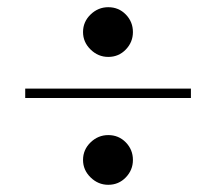

<svg xmlns="http://www.w3.org/2000/svg" viewBox="-20 -644 600 533"><path d="M280.5 -486Q252.5 -486 231.5 -506.5Q210.5 -527 210.5 -555Q210.5 -583.5 231.5 -603.8Q252.5 -624 280.5 -624Q309.5 -624 329.2 -603.8Q349 -583.5 349 -555Q349 -527 329.2 -506.5Q309.5 -486 280.5 -486ZM280.5 -131Q252.5 -131 231.5 -151.5Q210.5 -172 210.5 -200Q210.5 -228.5 231.5 -248.8Q252.5 -269 280.5 -269Q309.5 -269 329.2 -248.8Q349 -228.5 349 -200Q349 -172 329.2 -151.5Q309.5 -131 280.5 -131ZM50 -372V-398H510V-372Z"/></svg>

Font: Bodoni Moda 9pt SemiBold
Style: Italic
Weight: 600
Italic angle: -13°
Designer: Owen Earl
Foundry: indestructible type
Version: Version 2.004